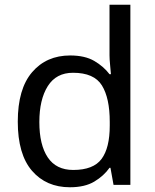

<svg xmlns="http://www.w3.org/2000/svg" viewBox="-20 -780 655 810"><path d="M275 10Q175 10 115 -59.5Q55 -129 55 -267Q55 -405 115.5 -475.5Q176 -546 276 -546Q338 -546 377.5 -523Q417 -500 442 -467H448Q447 -480 444.5 -505.5Q442 -531 442 -546V-760H530V0H459L446 -72H442Q418 -38 378 -14Q338 10 275 10ZM289 -63Q374 -63 408.5 -109.5Q443 -156 443 -250V-266Q443 -366 410 -419.5Q377 -473 288 -473Q217 -473 181.5 -416.5Q146 -360 146 -265Q146 -169 181.5 -116Q217 -63 289 -63Z"/></svg>

Font: Noto Sans Historical
Style: Regular
Weight: 400
Designer: Monotype Design Team
Foundry: Monotype Imaging Inc.
Version: Version 2.013; ttfautohint (v1.8.4.7-5d5b)